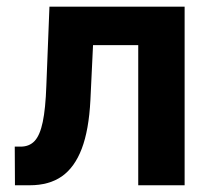

<svg xmlns="http://www.w3.org/2000/svg" viewBox="-20 -550 621 570"><path d="M23.8 -114.7H41.3Q67.3 -114.7 83 -131.7Q98.7 -148.7 106.9 -187.9Q115.2 -227.2 117.6 -295.9L126.8 -530.3H528.1V0H390.4V-416.1H256.2L248.4 -253Q243.9 -164 222.7 -108.5Q201.6 -53.1 163.7 -26.5Q125.8 0 68.2 0H24.4Z"/></svg>

Font: Pretendard Std Variable
Style: Regular
Weight: 400
Designer: Base glyphs from Inter by Rasmus Andersson; Hangeul glyphs from Noto Sans CJK(Source Han Sans) by Jang Soo-young and Kan
Foundry: Kil Hyung-jin
Version: Version 1.309;Glyphs 3.2 (3225)